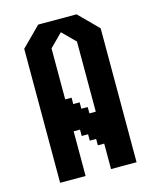

<svg xmlns="http://www.w3.org/2000/svg" viewBox="-107 -774 688 848"><g transform="rotate(-15 237.0 -350.0)"><path d="M382.8 -641.8 324.6 -700H149.3L62 -612.7V0H178.5V-204.2H207.6V-175.1H236.7V-145.9H265.8V-116.8H294.9V-0.4H411.6V-612.5ZM295.4 -262.7H266.3V-291.8H237.2V-320.9H208.1V-350H179V-583.3L237.2 -641.6L295.4 -583.3Z"/></g></svg>

Font: Stepalange
Style: Regular
Weight: 400
Designer: Szymon Furjan
Version: Version 1.005;Fontself Maker 3.5.8